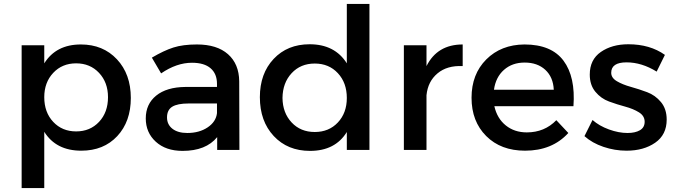

<svg xmlns="http://www.w3.org/2000/svg" viewBox="-20 -762 3440 976"><path d="M391 -536Q504 -536 574.5 -460.5Q645 -385 645 -264Q645 -144 576 -70Q507 4 393 4Q265 4 205 -92V194H90V-532H205V-440Q265 -536 391 -536ZM529 -268Q529 -343 483.5 -391.5Q438 -440 367 -440Q296 -440 250.5 -391.5Q205 -343 205 -268Q205 -191 250.5 -142.5Q296 -94 367 -94Q438 -94 483.5 -142.5Q529 -191 529 -268Z M1197 0H1084V-65Q1027 5 908 5Q823 5 772 -41.5Q721 -88 721 -160Q721 -233 774 -276Q827 -319 922 -320H1083V-336Q1083 -387 1050.5 -415Q1018 -443 956 -443Q878 -443 799 -389L752 -469Q813 -505 861.5 -520.5Q910 -536 981 -536Q1083 -536 1139 -486.5Q1195 -437 1196 -349ZM932 -86Q993 -86 1035.5 -114.5Q1078 -143 1083 -187V-236H939Q882 -236 855.5 -219.5Q829 -203 829 -165Q829 -129 856.5 -107.5Q884 -86 932 -86Z M1743 -742H1858V0H1743V-91Q1684 5 1556 5Q1442 5 1371.5 -70.5Q1301 -146 1301 -268Q1301 -388 1371 -462.5Q1441 -537 1554 -537Q1682 -537 1743 -440ZM1743 -264Q1743 -341 1697.5 -390Q1652 -439 1580 -439Q1508 -439 1462.5 -390Q1417 -341 1416 -264Q1417 -188 1462.5 -139.5Q1508 -91 1580 -91Q1652 -91 1697.5 -139.5Q1743 -188 1743 -264Z M2148 -426Q2203 -536 2332 -536V-426Q2253 -430 2204 -389Q2155 -348 2148 -278V0H2033V-532H2148Z M2646 -536Q2783 -536 2844.5 -453.5Q2906 -371 2895 -222H2493Q2507 -160 2551 -124.5Q2595 -89 2658 -89Q2748 -89 2808 -151L2869 -86Q2787 4 2649 4Q2526 4 2451.5 -70.5Q2377 -145 2377 -265Q2377 -385 2452 -460Q2527 -535 2646 -536ZM2491 -306H2795Q2792 -370 2752 -407Q2712 -444 2647 -444Q2584 -444 2542 -407Q2500 -370 2491 -306Z M3318 -398Q3242 -445 3165 -445Q3087 -445 3087 -392Q3087 -366 3116 -349Q3145 -332 3186.5 -320.5Q3228 -309 3269.5 -293.5Q3311 -278 3340 -243Q3369 -208 3369 -154Q3369 -77 3310.5 -36.5Q3252 4 3165 4Q3105 4 3047.5 -15.5Q2990 -35 2951 -70L2992 -152Q3026 -122 3075.5 -104Q3125 -86 3170 -86Q3209 -86 3233 -100Q3257 -114 3257 -143Q3257 -173 3228 -191Q3199 -209 3158 -220Q3117 -231 3076 -246Q3035 -261 3006.5 -295.5Q2978 -330 2978 -383Q2978 -459 3034.5 -498Q3091 -537 3174 -537Q3284 -537 3360 -483Z"/></svg>

Font: Montserrat-Arabic
Style: Regular
Weight: 400
Designer: Mohamed Gaber
Foundry: Kief Type Foundry
Version: Version 5.008;PS 005.008;hotconv 1.0.88;makeotf.lib2.5.64775